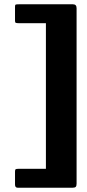

<svg xmlns="http://www.w3.org/2000/svg" viewBox="-20 -766 407 895"><path d="M62 109Q50 109 50 94V34Q50 25 53 23Q56 21 65 21H194V-658H66Q58 -658 54 -659.5Q50 -661 50 -668V-735Q50 -743 53 -744.5Q56 -746 68 -746H320Q337 -746 337 -728V90Q337 101 333 105Q329 109 319 109Z"/></svg>

Font: Glory ExtraBold
Style: Regular
Weight: 800
Designer: Robert Leuschke
Foundry: Robert Leuschke
Version: Version 1.011